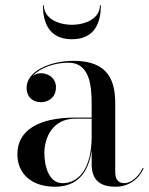

<svg xmlns="http://www.w3.org/2000/svg" viewBox="-20 -699 565 729"><path d="M146.5 -679H143C143 -618 163 -550 253 -550C343 -550 363 -618 363 -679H359.5C359.5 -630 307 -605 253 -605C199 -605 146.5 -630 146.5 -679ZM265.5 -252.5C123.5 -252.5 46 -202.5 46 -113.5C46 -37.5 102 10 188.5 10C273.5 10 316.5 -43.5 328 -128.5V-75.5C328 -5 372.5 10 419.5 10C468 10 507.5 -19 525 -59L522.5 -62.5C507 -27 475.5 -3.5 453 -3.5C424.5 -3.5 417.5 -23.5 417.5 -47.5V-304.5C417.5 -385.5 397 -468 259.5 -468C168.5 -468 81 -428 81 -366C81 -330 105 -311 135.5 -311C163 -311 192.5 -328 192.5 -368C192.5 -402 164 -421 135.5 -421C124.5 -421 114 -417.5 104.5 -411C133 -442.5 188.5 -461 239.5 -461C319.5 -461 328 -376.5 328 -304.5V-252.5ZM217.5 -3.5C165 -3.5 148.5 -68.5 148.5 -118.5C148.5 -173 177.5 -248.5 265.5 -248.5H328V-181C328 -55.5 276.5 -3.5 217.5 -3.5Z"/></svg>

Font: Bodoni* 36pt
Style: Regular
Weight: 400
Version: Version 2.3